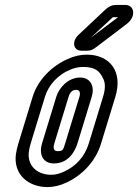

<svg xmlns="http://www.w3.org/2000/svg" viewBox="-20 -729 561 780"><path d="M162.7 -336C177.7 -385 215.9 -425 263 -445C281.5 -453 298.7 -457 316.7 -457C364.7 -457 384.4 -443 400.4 -407C408.2 -390 408.2 -367 398.7 -336L340.6 -146C323.5 -90 286.2 -53 240.8 -32C221 -23 204.8 -19 187.8 -19C130.8 -19 90.1 -56 97.2 -112C98.6 -123 100.7 -133 104.6 -146ZM332 -507C306 -507 280.2 -501 254.5 -489C190.9 -461 133.8 -405 112.7 -336L54.6 -146C50.1 -131 46.8 -117 44.8 -104C33.1 -20 95.5 31 172.5 31C197.5 31 224.4 25 251.3 12C313.2 -17 368 -72 390.6 -146L448.7 -336C479.9 -438 427 -507 332 -507ZM305.6 -414C255.6 -414 219.4 -371 208.7 -336L150.6 -146C138.1 -105 151.9 -65 198.9 -65C259.9 -65 285.8 -117 295.2 -148L352.7 -336C365 -376 349.6 -414 305.6 -414ZM290.3 -364C300.3 -364 308.8 -356 302.7 -336L245.2 -148C236.4 -119 235.2 -115 214.2 -115C201.2 -115 193.6 -123 200.6 -146L258.7 -336C264.5 -355 274.3 -364 290.3 -364ZM347.8 -575 437.2 -658C438.2 -658 438.5 -659 438.5 -659H459.5ZM310.9 -523H331.9C345.9 -523 354.5 -525 368.9 -536L496.5 -633C521.3 -652 527.2 -681 515.1 -697C509.5 -705 499.8 -709 487.8 -709H451.8C435.8 -709 421.9 -703 408 -690L298.5 -587C270.2 -560 277.9 -523 310.9 -523Z"/></svg>

Font: DIN Rundschrift
Style: EngKontKu
Weight: 400
Width: 3
Version: Version 1.027